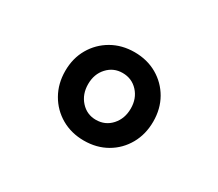

<svg xmlns="http://www.w3.org/2000/svg" viewBox="-72 -874 706 621"><g transform="rotate(30 281.0 -563.0)"><path d="M281.7 -397.5Q234.9 -397.5 197.5 -418.9Q160.2 -440.4 138.7 -478Q117.2 -515.6 117.2 -563Q117.2 -610.4 138.7 -647.5Q160.2 -684.6 197.5 -706.1Q234.9 -727.5 281.7 -727.5Q329.1 -727.5 366.2 -706.1Q403.3 -684.6 424.6 -647.5Q445.8 -610.4 445.8 -563Q445.8 -515.6 424.6 -478Q403.3 -440.4 366.2 -418.9Q329.1 -397.5 281.7 -397.5ZM281.7 -475.1Q316.4 -475.1 339.1 -500.2Q361.8 -525.4 361.8 -563Q361.8 -600.6 339.1 -625.2Q316.4 -649.9 281.7 -649.9Q248 -649.9 225.3 -625.2Q202.6 -600.6 202.6 -563Q202.6 -525.4 225.3 -500.2Q248 -475.1 281.7 -475.1Z"/></g></svg>

Font: Reddit Mono SemiBold
Style: Regular
Weight: 600
Monospace: yes
Designer: Stephen Hutchings
Foundry: Reddit
Version: Version 1.014